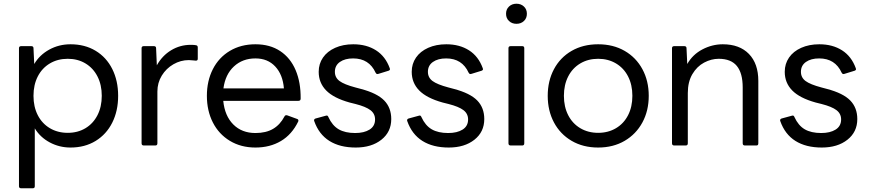

<svg xmlns="http://www.w3.org/2000/svg" viewBox="-20 -757 4676 1032"><path d="M82 244V-498Q82 -509 94 -509H148Q160 -509 160 -498L164 -413Q193 -462 245 -490.5Q297 -519 359 -519Q436 -519 494 -484Q552 -449 583.5 -386Q615 -323 615 -242Q615 -161 583.5 -98Q552 -35 494 0.5Q436 36 359 36Q299 36 247.5 8.5Q196 -19 167 -67V244Q167 255 156 255H94Q82 255 82 244ZM527 -242Q527 -301 504 -346Q481 -391 439.5 -416Q398 -441 344 -441Q290 -441 248 -416Q206 -391 183 -346Q160 -301 160 -242Q160 -183 183 -138Q206 -93 248 -68Q290 -43 344 -43Q398 -43 439.5 -68Q481 -93 504 -138Q527 -183 527 -242Z M741 13V-498Q741 -509 753 -509H807Q819 -509 819 -498L823 -406Q852 -458 900 -487Q948 -516 1005 -516Q1026 -516 1033 -514Q1043 -513 1043 -502V-441Q1043 -431 1033 -431Q1027 -431 1016 -432.5Q1005 -434 995 -434Q951 -434 912 -411.5Q873 -389 849.5 -350.5Q826 -312 826 -265V13Q826 25 815 25H753Q741 25 741 13Z M1092 -242Q1092 -322 1124 -385Q1156 -448 1215.5 -483.5Q1275 -519 1353 -519Q1431 -519 1486 -482.5Q1541 -446 1569 -380Q1597 -314 1596 -227Q1596 -215 1584 -215H1180Q1188 -134 1234 -88Q1280 -42 1353 -42Q1410 -42 1448 -64.5Q1486 -87 1509 -131Q1513 -140 1524 -137L1576 -118Q1581 -117 1583 -113Q1585 -109 1583 -104Q1549 -34 1490 1Q1431 36 1353 36Q1275 36 1215.5 0Q1156 -36 1124 -99Q1092 -162 1092 -242ZM1181 -282H1506Q1500 -356 1459.5 -399.5Q1419 -443 1353 -443Q1284 -443 1237.5 -400Q1191 -357 1181 -282Z M1669 -106 1668 -110Q1668 -117 1676 -120L1731 -135L1736 -136Q1742 -136 1745 -128Q1766 -82 1800.5 -62Q1835 -42 1889 -42Q1937 -42 1966.5 -60.5Q1996 -79 1996 -115Q1996 -146 1971 -165Q1946 -184 1891 -198L1859 -206Q1773 -230 1733 -271Q1693 -312 1693 -371Q1693 -414 1716 -447.5Q1739 -481 1781.5 -500Q1824 -519 1879 -519Q1950 -519 2001 -486.5Q2052 -454 2075 -390Q2076 -388 2076 -385Q2076 -382 2074 -380Q2072 -378 2069 -377L2014 -360Q2012 -359 2008 -359Q2003 -359 1999 -366Q1964 -443 1878 -443Q1834 -443 1807 -424Q1780 -405 1780 -371Q1780 -340 1805 -321.5Q1830 -303 1890 -287L1920 -279Q2007 -256 2045 -217Q2083 -178 2083 -117Q2083 -48 2030 -6Q1977 36 1892 36Q1807 36 1750.5 0.5Q1694 -35 1669 -106Z M2169 -106 2168 -110Q2168 -117 2176 -120L2231 -135L2236 -136Q2242 -136 2245 -128Q2266 -82 2300.5 -62Q2335 -42 2389 -42Q2437 -42 2466.5 -60.5Q2496 -79 2496 -115Q2496 -146 2471 -165Q2446 -184 2391 -198L2359 -206Q2273 -230 2233 -271Q2193 -312 2193 -371Q2193 -414 2216 -447.5Q2239 -481 2281.5 -500Q2324 -519 2379 -519Q2450 -519 2501 -486.5Q2552 -454 2575 -390Q2576 -388 2576 -385Q2576 -382 2574 -380Q2572 -378 2569 -377L2514 -360Q2512 -359 2508 -359Q2503 -359 2499 -366Q2464 -443 2378 -443Q2334 -443 2307 -424Q2280 -405 2280 -371Q2280 -340 2305 -321.5Q2330 -303 2390 -287L2420 -279Q2507 -256 2545 -217Q2583 -178 2583 -117Q2583 -48 2530 -6Q2477 36 2392 36Q2307 36 2250.5 0.5Q2194 -35 2169 -106Z M2700 -683Q2700 -707 2716 -722Q2732 -737 2756 -737Q2780 -737 2796 -722Q2812 -707 2812 -683Q2812 -659 2796 -644Q2780 -629 2756 -629Q2732 -629 2716 -644Q2700 -659 2700 -683ZM2713 13V-498Q2713 -509 2725 -509H2787Q2798 -509 2798 -498V13Q2798 25 2787 25H2725Q2713 25 2713 13Z M2924 -242Q2924 -322 2957.5 -385Q2991 -448 3052.5 -483.5Q3114 -519 3195 -519Q3276 -519 3337.5 -483.5Q3399 -448 3433 -385Q3467 -322 3467 -242Q3467 -162 3433 -99Q3399 -36 3337.5 0Q3276 36 3195 36Q3114 36 3052.5 0Q2991 -36 2957.5 -99Q2924 -162 2924 -242ZM3379 -242Q3379 -301 3356 -346Q3333 -391 3291 -416Q3249 -441 3195 -441Q3141 -441 3099 -416Q3057 -391 3034 -346Q3011 -301 3011 -242Q3011 -183 3034 -138Q3057 -93 3099 -68Q3141 -43 3195 -43Q3249 -43 3291 -68Q3333 -93 3356 -138Q3379 -183 3379 -242Z M3592 13V-498Q3592 -509 3604 -509H3658Q3670 -509 3670 -498L3674 -413Q3703 -464 3755.5 -491.5Q3808 -519 3865 -519Q3955 -519 4005.5 -467Q4056 -415 4056 -322V13Q4056 25 4046 25H3984Q3972 25 3972 13V-287Q3972 -364 3940.5 -402.5Q3909 -441 3843 -441Q3803 -441 3764.5 -420.5Q3726 -400 3701.5 -358.5Q3677 -317 3677 -257V13Q3677 25 3666 25H3604Q3592 25 3592 13Z M4174 -106 4173 -110Q4173 -117 4181 -120L4236 -135L4241 -136Q4247 -136 4250 -128Q4271 -82 4305.5 -62Q4340 -42 4394 -42Q4442 -42 4471.5 -60.5Q4501 -79 4501 -115Q4501 -146 4476 -165Q4451 -184 4396 -198L4364 -206Q4278 -230 4238 -271Q4198 -312 4198 -371Q4198 -414 4221 -447.5Q4244 -481 4286.5 -500Q4329 -519 4384 -519Q4455 -519 4506 -486.5Q4557 -454 4580 -390Q4581 -388 4581 -385Q4581 -382 4579 -380Q4577 -378 4574 -377L4519 -360Q4517 -359 4513 -359Q4508 -359 4504 -366Q4469 -443 4383 -443Q4339 -443 4312 -424Q4285 -405 4285 -371Q4285 -340 4310 -321.5Q4335 -303 4395 -287L4425 -279Q4512 -256 4550 -217Q4588 -178 4588 -117Q4588 -48 4535 -6Q4482 36 4397 36Q4312 36 4255.5 0.5Q4199 -35 4174 -106Z"/></svg>

Font: LINE Seed JP_TTF Regular
Style: Regular
Weight: 400
Designer: LINE & Fontrix & Fontworks
Version: Version 1.002